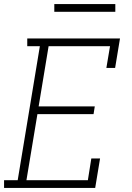

<svg xmlns="http://www.w3.org/2000/svg" viewBox="-27 -924 647 944"><path d="M-7 0V-38H60L169 -697H107V-735H563L539 -590H496L514 -697H212L163 -401H439L433 -363H157L103 -38H405L422 -145H465L441 0ZM540 -866H240V-904H540Z"/></svg>

Font: Iosevka Curly Slab XLtExObl
Style: Regular
Weight: 200
Width: 7
Italic angle: -9°
Monospace: yes
Designer: Belleve Invis
Foundry: Belleve Invis
Version: Version 11.0.0; ttfautohint (v1.8.3)